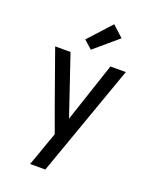

<svg xmlns="http://www.w3.org/2000/svg" viewBox="-176 -871 953 1185"><g transform="rotate(20 300.0 -279.0)"><path d="M171 215Q185 177 198.5 139Q212 101 225 63L251 -9L188 -183L68 -520H169L301 -130L431 -520H532L271 215ZM282 -576 228 -624 364 -773 436 -707Z"/></g></svg>

Font: Iosevka Custom Medium Extended
Style: Regular
Weight: 500
Width: 7
Monospace: yes
Designer: Belleve Invis
Foundry: Belleve Invis
Version: Version 11.2.4; ttfautohint (v1.8.4)